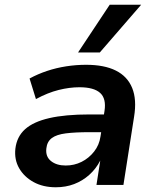

<svg xmlns="http://www.w3.org/2000/svg" viewBox="-20 -782 657 812"><path d="M216 10Q162 10 122 -12Q82 -34 61 -70.5Q40 -107 45 -153Q51 -204 86 -235.5Q121 -267 188.5 -282.5Q256 -298 358 -298H436L425 -223H359Q298 -223 258.5 -218Q219 -213 199 -198Q179 -183 176 -154Q172 -120 195.5 -101Q219 -82 258 -82Q294 -82 325 -97.5Q356 -113 378 -141Q400 -169 405 -205L422 -313Q430 -365 403.5 -389Q377 -413 316 -413Q274 -413 228 -401.5Q182 -390 132 -363L105 -450Q140 -469 179 -482Q218 -495 260 -501.5Q302 -508 344 -508Q421 -508 470 -483.5Q519 -459 539 -410Q559 -361 547 -288L502 0H388L404 -103Q386 -68 357.5 -42.5Q329 -17 293.5 -3.5Q258 10 216 10ZM310 -560 444 -762H577L402 -560Z"/></svg>

Font: Nunito Sans 8pt
Style: Bold Italic
Weight: 700
Italic angle: -9°
Version: Version 3.101;gftools[0.9.27]